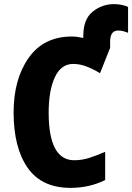

<svg xmlns="http://www.w3.org/2000/svg" viewBox="-20 -901 641 931"><path d="M532 -881Q475 -881 429.5 -844.5Q384 -808 384 -728V-717Q352 -724 329 -724Q192 -724 119 -620.5Q46 -517 46 -356Q46 -185 114 -87.5Q182 10 322 10Q413 10 490 -28V-165Q449 -147 413 -135.5Q377 -124 340 -124Q216 -124 216 -355Q216 -462 246 -526.5Q276 -591 335 -591Q368 -591 401 -578Q434 -565 465 -546L514 -669V-699Q514 -753 553 -753Q568 -753 581 -749Q594 -745 601 -742V-867Q593 -872 574 -876.5Q555 -881 532 -881Z"/></svg>

Font: Noto Sans Display SemiCondensed Extra
Style: Regular
Weight: 800
Width: 4
Designer: Monotype Design Team
Foundry: Monotype Imaging Inc.
Version: Version 1.900